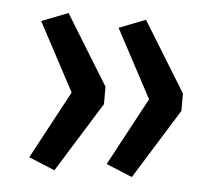

<svg xmlns="http://www.w3.org/2000/svg" viewBox="-37 -503 537 462"><g transform="rotate(5 231.0 -272.0)"><path d="M110 -82 47 -108 135 -272 47 -437 111 -462 215 -293V-251ZM297 -82 234 -108 322 -272 234 -437 298 -462 402 -293V-251Z"/></g></svg>

Font: Nunito Sans 7pt
Style: Regular
Weight: 400
Designer: Vernon Adams
Foundry: Vernon Adams
Version: Version 3.101;gftools[0.9.27]